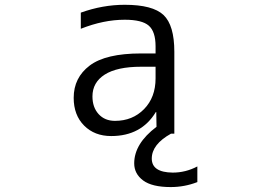

<svg xmlns="http://www.w3.org/2000/svg" viewBox="-20 -550 1040 790"><path d="M682.6 219.7Q605.5 219.7 568.8 192.4Q532.2 165 532.2 122.1Q532.2 41 624 -28.3L623 -88.9H621.1Q561.5 9.8 437.5 9.8Q369.1 9.8 326.2 -33.2Q283.2 -76.2 283.2 -147.5Q283.2 -230.5 349.1 -280.3Q415 -330.1 560.5 -330.1H620.1V-359.4Q620.1 -419.9 592.3 -444.3Q564.5 -468.8 493.2 -468.8Q406.2 -468.8 312.5 -431.6V-498Q402.3 -530.3 493.2 -530.3Q608.4 -530.3 652.8 -488.3Q697.3 -446.3 697.3 -336.9V0H683.6Q604.5 43.9 604.5 102.5Q604.5 159.2 690.4 160.2Q744.1 160.2 792 134.8V199.2Q739.3 219.7 682.6 219.7ZM620.1 -275.4H560.5Q461.9 -275.4 411.1 -243.2Q360.4 -210.9 360.4 -153.3Q360.4 -108.4 385.7 -80.6Q411.1 -52.7 453.1 -52.7Q525.4 -52.7 572.8 -101.1Q620.1 -149.4 620.1 -227.5Z"/></svg>

Font: GenEi Gothic M SemiLight
Style: Regular
Weight: 350
Designer: o_tamon (Modified); [Source Han Sans]
Ryoko NISHIZUKA  (kana & ideographs); Paul D. Hunt (Latin, Greek & Cyrillic); Wenl
Version: Version 1.1a;Original Version 1.004